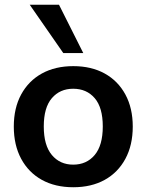

<svg xmlns="http://www.w3.org/2000/svg" viewBox="-20 -777 616 807"><path d="M288 10Q211.9 10 155.9 -21Q100 -52 69 -109.5Q38 -167 38 -245Q38 -323 69 -380Q100 -437 155.9 -468Q211.9 -499 288 -499Q364.1 -499 420.1 -468Q476 -437 507 -379.8Q538 -322.6 538 -245Q538 -167 507 -109.5Q476 -52 420.1 -21Q364.1 10 288 10ZM287.6 -85Q344 -85 378 -125.5Q412 -166 412 -245.5Q412 -325 378 -364.5Q344 -404 287.6 -404Q232 -404 198 -364.5Q164 -325 164 -245.5Q164 -166 198 -125.5Q232 -85 287.6 -85ZM246 -554 105 -757H228L330 -554Z"/></svg>

Font: Nunito Sans 12pt ExtraLight
Style: Regular
Weight: 200
Designer: Vernon Adams
Foundry: Vernon Adams
Version: Version 3.101;gftools[0.9.27]